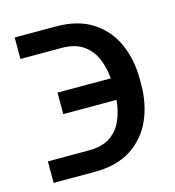

<svg xmlns="http://www.w3.org/2000/svg" viewBox="-85 -601 614 674"><g transform="rotate(-15 221.5 -264.0)"><path d="M28.4 -78.1H177.6Q226.9 -78.1 256.2 -98.5Q285.5 -119 299.5 -152.2Q313.6 -185.4 317.1 -224.4H123.6V-302.6H317.1Q313.9 -342 299.7 -375.5Q285.5 -409.1 256 -429.7Q226.6 -450.3 177.6 -450.3H28.4V-528.4H177.6Q258.5 -528.4 311.1 -494.1Q363.6 -459.9 389.2 -402.2Q414.8 -344.5 414.8 -274.1V-254.3Q414.8 -183.9 389.2 -126.2Q363.6 -68.5 311.1 -34.3Q258.5 0 177.6 0H28.4Z"/></g></svg>

Font: Interface
Style: Regular
Weight: 400
Designer: Rasmus Andersson
Foundry: rsms
Version: Version 1.8